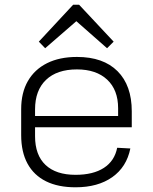

<svg xmlns="http://www.w3.org/2000/svg" viewBox="-20 -789 650 816"><path d="M301 7Q227 7 175.5 -18.5Q124 -44 97 -93.5Q70 -143 70 -215V-325Q70 -395 98.5 -444.5Q127 -494 180 -520.5Q233 -547 307 -547Q419 -547 479.5 -486.5Q540 -426 540 -316V-248H117V-296H493L482 -277V-329Q482 -407 435.5 -450.5Q389 -494 307 -494Q222 -494 175.5 -449.5Q129 -405 129 -324V-210Q129 -130 173.5 -88Q218 -46 301 -46Q376 -46 421.5 -75.5Q467 -105 478 -161L534 -158Q518 -79 457 -36Q396 7 301 7ZM145 -612 291 -769H316L463 -612L435 -584L293 -709H316L172 -584Z"/></svg>

Font: Pathway Extreme 8pt Thin 12pt Thin
Style: Regular
Weight: 250
Version: Version 1.001;gftools[0.9.26]